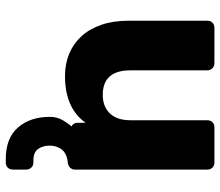

<svg xmlns="http://www.w3.org/2000/svg" viewBox="-70 -490 780 681"><g transform="rotate(90 320.5 -150.0)"><path d="M545 220Q470 220 432.5 176.5Q395 133 395 64Q395 38 406.5 18.5Q418 -1 429 -13Q424 -15 420 -20.5Q416 -26 416 -33V-63Q364 10 250 10Q207 10 171 -5Q135 -20 109 -48.5Q83 -77 68.5 -119Q54 -161 54 -216V-495Q54 -506 61 -513Q68 -520 79 -520H204Q215 -520 222.5 -513Q230 -506 230 -495V-222Q230 -124 317 -124Q359 -124 383 -149.5Q407 -175 407 -222V-495Q407 -506 414 -513Q421 -520 432 -520H557Q568 -520 575 -513Q582 -506 582 -495V-25Q582 -16 576 -9Q570 -2 559 0L548 1Q520 7 508.5 24.5Q497 42 497 64Q497 89 509 105.5Q521 122 549 122H557Q568 122 575 129.5Q582 137 582 148V195Q582 206 575 213Q568 220 557 220Z"/></g></svg>

Font: Fz Rubik
Style: Bold
Weight: 700
Designer: Hubert and Fischer
Foundry: Hubert and Fischer
Version: Vit hóa bi FontZin.com